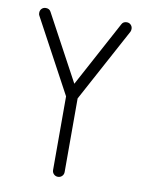

<svg xmlns="http://www.w3.org/2000/svg" viewBox="-75 -690 560 744"><g transform="rotate(10 204.5 -318.0)"><path d="M22.9 -613.8Q22.9 -623.5 29.3 -629.9Q35.6 -636.2 45.4 -636.2Q59.6 -636.2 65.4 -624.5L204.6 -366.2L343.8 -624.5Q349.6 -636.2 363.8 -636.2Q373.5 -636.2 379.9 -629.6Q386.2 -623 386.2 -613.8Q386.2 -607.4 383.8 -602.5L227.1 -312.5V-22.9Q227.1 -13.2 220.5 -6.6Q213.9 0 204.3 0Q194.8 0 188.2 -6.6Q181.6 -13.2 181.6 -22.9V-312.5L25.4 -602.5Q22.5 -606.9 22.9 -613.8Z"/></g></svg>

Font: OpenGost Type A TT
Style: Regular
Weight: 400
Version: Version 0.3